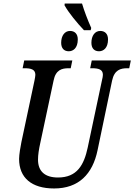

<svg xmlns="http://www.w3.org/2000/svg" viewBox="-20 -1056 760 1086"><path d="M455 -885H493L496 -898C477 -940 456 -995 444 -1036H346L345 -1026C369 -983 416 -926 455 -885ZM369 -766C393 -766 420 -783 420 -833C420 -865 402 -881 376 -881C346 -881 326 -854 326 -814C326 -782 343 -766 369 -766ZM540 -766C564 -766 591 -783 591 -833C591 -865 573 -881 547 -881C517 -881 497 -854 497 -814C497 -782 514 -766 540 -766ZM286 10C425 10 504 -71 532 -207L614 -600C627 -661 662 -670 700 -670H711L720 -714H499L490 -670H500C536 -670 562 -664 562 -633C562 -626 560 -614 557 -603L476 -221C455 -123 416 -52 308 -52C235 -52 195 -86 195 -153C195 -180 200 -212 208 -248L283 -600C295 -661 330 -670 368 -670H380L389 -714H117L108 -670H119C154 -670 180 -664 180 -633C180 -626 178 -616 175 -600L101 -252C96 -228 88 -181 88 -157C88 -51 158 10 286 10Z"/></svg>

Font: Noto Serif Condensed Medium
Style: Italic
Weight: 500
Width: 3
Italic angle: -12°
Designer: Monotype Design Team
Foundry: Monotype Imaging Inc.
Version: Version 2.013